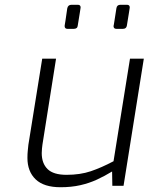

<svg xmlns="http://www.w3.org/2000/svg" viewBox="-20 -779 623 805"><path d="M234 6Q164 6 129.5 -27Q95 -60 95 -117Q95 -134 96.5 -147.5Q98 -161 99 -172L157 -533H215L158 -173Q157 -165 156 -156Q155 -147 155 -137Q155 -94 179.5 -70Q204 -46 259 -46Q316 -46 360.5 -61Q405 -76 456 -103L525 -533H583L498 0H451L450 -60Q419 -41 386.5 -26Q354 -11 316.5 -2.5Q279 6 234 6ZM468 -658Q456 -658 456 -670Q456 -671 457 -674Q458 -677 460 -692.5Q462 -708 468 -744Q470 -759 485 -759H512Q524 -759 524 -748Q524 -748 523.5 -744Q523 -740 520.5 -724.5Q518 -709 512 -672Q510 -658 495 -658ZM263 -658Q251 -658 251 -670Q251 -671 251.5 -674Q252 -677 254.5 -692.5Q257 -708 262 -744Q265 -759 280 -759H306Q318 -759 318 -748Q318 -748 317.5 -744Q317 -740 314.5 -724.5Q312 -709 306 -672Q305 -658 289 -658Z"/></svg>

Font: Exo Thin Light
Style: Italic
Weight: 300
Italic angle: -9°
Version: Version 2.000